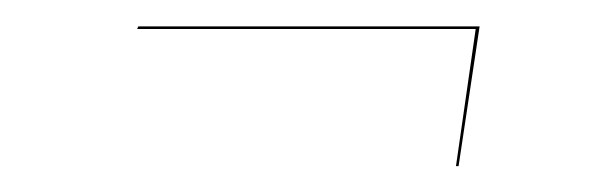

<svg xmlns="http://www.w3.org/2000/svg" viewBox="-20 -342 455 147"><path d="M347.2 -321.8 331.1 -214.8H329.1L344.2 -319.8H85L85.9 -321.8Z"/></svg>

Font: Fira Sans Compressed Two
Style: Italic
Weight: 100
Width: 3
Italic angle: -8°
Designer: Carrois Corporate & Edenspiekermann AG
Foundry: Carrois Corporate GbR & Edenspiekermann AG
Version: Version 4.203;PS 004.203;hotconv 1.0.88;makeotf.lib2.5.64775